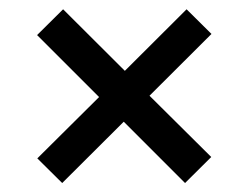

<svg xmlns="http://www.w3.org/2000/svg" viewBox="-20 -497 547 422"><path d="M252 -229.5 116.7 -94.7 62 -148.9 197.8 -283.7 61.5 -419.9 118.7 -476.6 254.4 -341.3 390.1 -476.6 444.8 -422.4 308.6 -286.6 444.3 -151.9 386.7 -94.7Z"/></svg>

Font: Shanti
Style: Regular
Weight: 400
Designer: vernon adams
Foundry: vernon adams
Version: Version 1.000